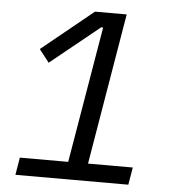

<svg xmlns="http://www.w3.org/2000/svg" viewBox="-51 -744 702 791"><g transform="rotate(5 300.0 -349.0)"><path d="M508.9 0 521 -72.1H335.9L441.1 -698.2H310L96.9 -524.9L138.1 -471.9L340.9 -636H349.1L253.9 -72.1H54L41.9 0Z"/></g></svg>

Font: Margiela Mono Italic Italic
Style: Regular
Weight: 400
Designer: Mike Abbink, Paul van der Laan, Pieter van Rosmalen
Foundry: Bold Monday
Version: Version 2.003 2021